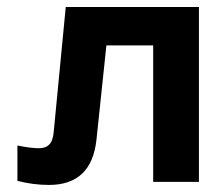

<svg xmlns="http://www.w3.org/2000/svg" viewBox="-20 -520 640 549"><path d="M255.9 -121.1Q242.2 8.8 120.1 8.8Q74.2 8.8 29.8 -2.9V-104Q66.4 -96.2 91.8 -96.2Q110.8 -96.2 121.3 -107.2Q131.8 -118.2 133.8 -145L168 -500H548.8V0H418V-390.1H284.2Z"/></svg>

Font: LT Wave Text Bold
Style: Regular
Weight: 700
Designer: Daniel Lyons
Version: Version 2.5 (Glyphs App)